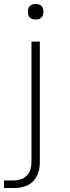

<svg xmlns="http://www.w3.org/2000/svg" viewBox="-29 -729 349 964"><path d="M-9 215V177H41Q59 177 76.5 171Q94 165 106.5 152Q119 139 124 121Q129 103 129 85V-520H171V85Q171 102 168 119.5Q165 137 157.5 152.5Q150 168 137.5 181Q125 194 109 201.5Q93 209 75.5 212Q58 215 41 215ZM150 -631Q142 -631 134.5 -633Q127 -635 121 -641Q115 -647 113 -654.5Q111 -662 111 -670Q111 -678 113 -685.5Q115 -693 121 -699Q127 -705 134.5 -707Q142 -709 150 -709Q158 -709 165.5 -707Q173 -705 179 -699Q185 -693 187 -685.5Q189 -678 189 -670Q189 -662 187 -654.5Q185 -647 179 -641Q173 -635 165.5 -633Q158 -631 150 -631Z"/></svg>

Font: Iosevka Aile Extralight
Style: Regular
Weight: 200
Designer: Belleve Invis
Foundry: Belleve Invis
Version: Version 31.1.0; ttfautohint (v1.8.4)